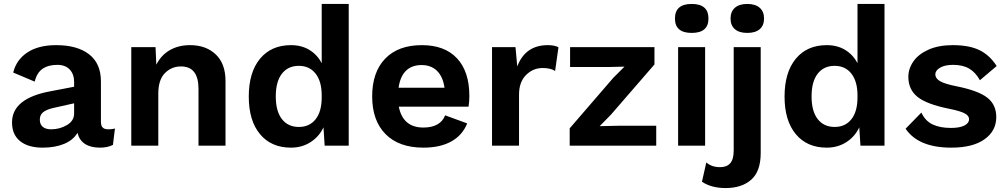

<svg xmlns="http://www.w3.org/2000/svg" viewBox="-20 -739 5111 974"><path d="M563 -87 553 -4Q525 10 488 10Q392 10 373 -65Q351 -28 305 -9Q259 10 196 10Q123 10 82 -23Q41 -56 41 -118Q41 -240 236 -276L356 -299V-323Q356 -363 333.5 -386.5Q311 -410 271 -410Q225 -410 196 -390Q167 -370 156 -325L47 -371Q63 -436 119 -473Q175 -510 265 -510Q372 -510 432 -463.5Q492 -417 492 -326V-121Q492 -101 501 -92Q510 -83 529 -83Q550 -83 563 -87ZM356 -163V-215L249 -191Q215 -183 198.5 -169.5Q182 -156 182 -132Q182 -108 197 -95.5Q212 -83 239 -83Q283 -83 319.5 -104.5Q356 -126 356 -163Z M1124 -328V0H987V-288Q987 -402 898 -402Q850 -402 816.5 -368Q783 -334 783 -264V0H646V-500H769L773 -411Q798 -460 842 -485Q886 -510 944 -510Q1025 -510 1074.5 -463Q1124 -416 1124 -328Z M1749 -719V0H1627L1621 -93Q1599 -46 1555.5 -18Q1512 10 1456 10Q1356 10 1299 -58.5Q1242 -127 1242 -249Q1242 -372 1299 -441Q1356 -510 1456 -510Q1510 -510 1550 -485.5Q1590 -461 1612 -418V-719ZM1612 -245V-256V-255Q1612 -326 1581 -365.5Q1550 -405 1496 -405Q1441 -405 1410 -365Q1379 -325 1379 -250Q1379 -175 1410 -135Q1441 -95 1496 -95Q1550 -95 1581 -134Q1612 -173 1612 -245Z M2357 -198H2003Q2024 -92 2128 -92Q2171 -92 2199 -108Q2227 -124 2238 -154L2350 -113Q2326 -53 2269.5 -21.5Q2213 10 2128 10Q2004 10 1936 -58.5Q1868 -127 1868 -250Q1868 -373 1934 -441.5Q2000 -510 2120 -510Q2236 -510 2298.5 -443Q2361 -376 2361 -252Q2361 -224 2357 -198ZM2002 -294H2235Q2227 -350 2197 -379.5Q2167 -409 2119 -409Q2069 -409 2039.5 -380Q2010 -351 2002 -294Z M2813 -499 2796 -379Q2773 -394 2733 -394Q2684 -394 2648.5 -358.5Q2613 -323 2613 -259V0H2476V-500H2595L2604 -402Q2645 -510 2759 -510Q2794 -510 2813 -499Z M2870 -88 3091 -344 3148 -401 3065 -399H2872V-500H3300V-412L3079 -157L3022 -99L3114 -101H3309V0H2870Z M3404 -645Q3404 -719 3489 -719Q3574 -719 3574 -645Q3574 -572 3489 -572Q3404 -572 3404 -645ZM3557 0H3420V-500H3557Z M3856 -645Q3856 -610 3834 -591Q3812 -572 3771 -572Q3730 -572 3708 -591Q3686 -610 3686 -645Q3686 -680 3708 -699.5Q3730 -719 3771 -719Q3812 -719 3834 -699.5Q3856 -680 3856 -645ZM3839 37Q3839 130 3791 172.5Q3743 215 3661 215Q3589 215 3541 183L3563 85Q3590 109 3633 109Q3667 109 3684.5 89Q3702 69 3702 24V-500H3839Z M4467 -719V0H4345L4339 -93Q4317 -46 4273.5 -18Q4230 10 4174 10Q4074 10 4017 -58.5Q3960 -127 3960 -249Q3960 -372 4017 -441Q4074 -510 4174 -510Q4228 -510 4268 -485.5Q4308 -461 4330 -418V-719ZM4330 -245V-256V-255Q4330 -326 4299 -365.5Q4268 -405 4214 -405Q4159 -405 4128 -365Q4097 -325 4097 -250Q4097 -175 4128 -135Q4159 -95 4214 -95Q4268 -95 4299 -134Q4330 -173 4330 -245Z M4574 -86 4654 -168Q4674 -125 4711.5 -107.5Q4749 -90 4804 -90Q4848 -90 4872 -102Q4896 -114 4896 -135Q4896 -152 4873.5 -164Q4851 -176 4796 -187Q4681 -210 4634.5 -247.5Q4588 -285 4588 -349Q4588 -391 4614 -428Q4640 -465 4691 -487.5Q4742 -510 4813 -510Q4897 -510 4949 -484.5Q5001 -459 5036 -404L4951 -332Q4929 -372 4896.5 -391Q4864 -410 4815 -410Q4774 -410 4749.5 -396Q4725 -382 4725 -362Q4725 -341 4749 -327Q4773 -313 4834 -301Q4943 -279 4988.5 -243.5Q5034 -208 5034 -145Q5034 -75 4974.5 -32.5Q4915 10 4806 10Q4639 10 4574 -86Z"/></svg>

Font: Work Sans SemiBold
Style: Regular
Weight: 600
Designer: Wei Huang
Foundry: Wei Huang
Version: Version 1.500